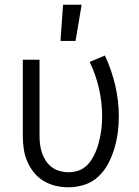

<svg xmlns="http://www.w3.org/2000/svg" viewBox="-20 -784 590 816"><path d="M271 12Q243 12 216 5.5Q189 -1 165.5 -15Q142 -29 124.5 -50.5Q107 -72 96 -97.5Q85 -123 81 -150.5Q77 -178 77 -205V-530H148V-205Q148 -187 150.5 -168.5Q153 -150 159 -132.5Q165 -115 175.5 -99.5Q186 -84 201 -73Q216 -62 234 -57Q252 -52 271 -52Q290 -52 309 -57.5Q328 -63 343 -75.5Q358 -88 368.5 -104.5Q379 -121 386.5 -138.5Q394 -156 399 -175Q404 -194 407.5 -213Q411 -232 412.5 -251Q414 -270 414 -290Q414 -350 400.5 -408.5Q387 -467 361 -521L426 -548Q454 -488 469.5 -422Q485 -356 485 -289Q485 -255 480.5 -220.5Q476 -186 466 -152.5Q456 -119 439.5 -88Q423 -57 398 -33.5Q373 -10 339.5 1Q306 12 271 12ZM237 -610 248 -764H327L301 -610Z"/></svg>

Font: Lode Term
Style: Regular
Weight: 400
Monospace: yes
Designer: Belleve Invis
Foundry: Belleve Invis
Version: Version 29.2.0